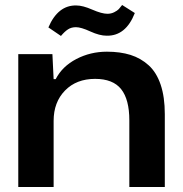

<svg xmlns="http://www.w3.org/2000/svg" viewBox="-20 -749 732 769"><path d="M53.2 0V-532.2H189.9L194.8 -432.1H203.1Q229.5 -483.4 285.9 -512.7Q342.3 -542 408.2 -542Q461.4 -542 502.7 -529.1Q543.9 -516.1 575.4 -487.5Q606.9 -459 623.5 -409.7Q640.1 -360.4 640.1 -292V0H498V-267.1Q498 -350.6 465.3 -391.8Q432.6 -433.1 360.8 -433.1Q286.1 -433.1 240.5 -386.5Q194.8 -339.8 194.8 -265.1V0ZM173.8 -639.2Q212.4 -729 286.1 -727.1Q311.5 -727.1 349.6 -710.4Q387.7 -693.8 410.2 -693.8Q425.3 -693.8 437.7 -700.2Q450.2 -706.5 455.8 -712.6Q461.4 -718.8 469.2 -729L520 -696.8Q483.9 -604.5 407.2 -606Q378.9 -606 341.8 -623Q304.7 -640.1 284.2 -640.1Q265.6 -640.1 252.2 -631.3Q238.8 -622.6 224.1 -605Z"/></svg>

Font: Lumene Sans Expanded
Style: Bold
Weight: 600
Width: 7
Designer: Deni Anggara
Version: Version 1.003;Glyphs 3.1.2 (3151)